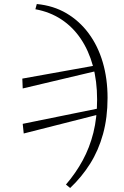

<svg xmlns="http://www.w3.org/2000/svg" viewBox="-20 -752 615 955"><path d="M93 -312 91 -361 470 -429 473 -402ZM308 166Q357 109 391.5 45.5Q426 -18 444.5 -92Q463 -166 463 -257Q463 -349 442 -425Q421 -501 381.5 -559.5Q342 -618 285 -655.5Q228 -693 156 -706L163 -732Q246 -724 310.5 -686Q375 -648 421 -586Q467 -524 491 -442.5Q515 -361 515 -265Q515 -167 492.5 -85.5Q470 -4 428.5 62Q387 128 329 183ZM98 -88 93 -136 486 -216 488 -187Z"/></svg>

Font: Source Serif 4 Light
Style: Italic
Weight: 300
Italic angle: -12°
Designer: Frank Grießhammer
Foundry: Adobe Systems Incorporated
Version: Version 4.004;hotconv 1.0.116;makeotfexe 2.5.65601